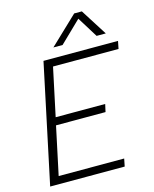

<svg xmlns="http://www.w3.org/2000/svg" viewBox="-132 -1002 876 1090"><g transform="rotate(-15 305.5 -457.0)"><path d="M411 -914H456L555 -758H501L426 -879L301 -758H247ZM173 -699H611L602 -654H217L157 -372H448L438 -327H147L87 -45H472L463 0H25Z"/></g></svg>

Font: Prompt ExtraLight
Style: Italic
Weight: 275
Italic angle: -12°
Designer: Katatrad Team
Foundry: CadsonDemak
Version: Version 1.000